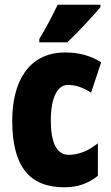

<svg xmlns="http://www.w3.org/2000/svg" viewBox="-20 -786 473 816"><path d="M407 -756V-766H225C204 -722 179 -673 147 -620V-606H266C316 -653 379 -722 407 -756ZM254 10C309 10 356 -6 396 -39V-177C356 -145 314 -128 272 -128C222 -128 196 -177 196 -274C196 -371 224 -425 268 -425C302 -425 334 -414 367 -392L410 -521C366 -549 318 -563 257 -563C99 -563 32 -435 32 -274C32 -78 105 10 254 10Z"/></svg>

Font: Noto Sans Devanagari ExtraCondensed Black
Style: Regular
Weight: 900
Width: 2
Designer: Jelle Bosma - Monotype Design Team
Foundry: Monotype Imaging Inc.
Version: Version 2.004